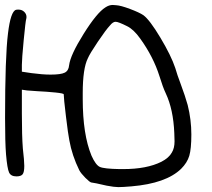

<svg xmlns="http://www.w3.org/2000/svg" viewBox="-32 -724 849 770"><path d="M477.5 -619.1Q442.4 -636.7 431.6 -636.7Q420.9 -636.7 409.2 -622.1Q392.6 -604.5 360.4 -556.6Q328.1 -508.8 320.3 -490.2Q299.8 -449.2 299.8 -350.6V-327.1Q299.8 -184.6 335 -99.6Q351.6 -62.5 368.2 -54.7Q384.8 -46.9 448.2 -45.9H461.9Q556.6 -45.9 615.2 -75.2Q645.5 -90.8 657.2 -112.3Q668 -129.9 668 -157.2Q668 -175.8 667 -190.4Q663.1 -285.2 632.8 -349.6Q621.1 -374 607.4 -418.9Q583 -496.1 530.3 -569.3Q503.9 -606.4 477.5 -619.1ZM390.6 -694.3Q405.3 -704.1 419.9 -704.1Q427.7 -704.1 433.6 -703.1Q452.1 -702.1 489.7 -688Q527.3 -673.8 543 -663.1Q568.4 -644.5 611.3 -572.8Q654.3 -501 670.9 -451.2Q677.7 -426.8 693.8 -383.8Q710 -340.8 720.7 -302.7Q735.4 -244.1 735.4 -184.6Q735.4 -127 727.1 -99.1Q718.8 -71.3 694.3 -46.9Q633.8 11.7 495.1 23.4Q460 26.4 442.4 26.4Q426.8 26.4 395.5 20.5Q345.7 8.8 334 7.8Q328.1 6.8 310.5 -10.7Q293 -28.3 286.1 -41Q256.8 -100.6 246.1 -161.1Q241.2 -184.6 232.4 -257.8Q223.6 -331.1 223.6 -345.7Q223.6 -349.6 190.4 -353Q157.2 -356.4 116.2 -358.4L76.2 -361.3L55.7 -364.3V-268.6Q55.7 -178.7 59.6 -128.9Q65.4 -79.1 65.4 -58.6Q65.4 -33.2 58.6 -24.9Q51.8 -16.6 34.2 -16.6Q11.7 -16.6 4.4 -32.2Q-2.9 -47.9 -7.8 -104.5Q-11.7 -151.4 -11.7 -251Q-11.7 -496.1 0 -589.8Q10.7 -678.7 32.2 -684.6Q35.2 -685.5 42 -685.5Q55.7 -685.5 64.9 -676.8Q74.2 -668 74.2 -656.2Q74.2 -650.4 73.2 -648.4Q70.3 -638.7 63 -562.5Q55.7 -486.3 55.7 -463.9V-436.5L94.7 -430.7Q138.7 -424.8 170.9 -424.8Q211.9 -424.8 227.5 -432.6Q243.2 -440.4 245.1 -461.9Q250 -502.9 303.2 -587.9Q356.4 -672.9 390.6 -694.3Z"/></svg>

Font: Schoolbell
Style: Regular
Weight: 400
Designer: Font Diner, Inc
Foundry: Font Diner, Inc
Version: Version 1.001